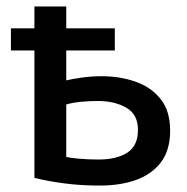

<svg xmlns="http://www.w3.org/2000/svg" viewBox="-20 -566 580 597"><path d="M290 11Q231 11 178.5 4Q126 -3 87 -13V-409H14V-478H87V-546H186V-478H337V-409H186V-316Q202 -320 232.5 -324.5Q263 -329 297 -329Q353 -329 401.5 -312Q450 -295 479.5 -258Q509 -221 509 -160Q509 -99 480.5 -61.5Q452 -24 403 -6.5Q354 11 290 11ZM286 -70Q343 -70 376 -91.5Q409 -113 409 -162Q409 -210 373 -231Q337 -252 284 -252Q259 -252 232 -249.5Q205 -247 186 -241V-78Q198 -75 226 -72.5Q254 -70 286 -70Z"/></svg>

Font: Ubuntu Sans Medium
Style: Regular
Weight: 500
Designer: Dalton Maag Ltd
Foundry: Dalton Maag Ltd
Version: Version 1.006; ttfautohint (v1.8.4.7-5d5b)